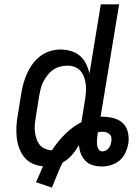

<svg xmlns="http://www.w3.org/2000/svg" viewBox="-20 -755 640 880"><path d="M145 80Q154 61 161.5 43Q169 25 177 7Q151 5 128.5 -5.5Q106 -16 91 -35Q76 -54 67.5 -77.5Q59 -101 56.5 -126Q54 -151 55.5 -177.5Q57 -204 62 -230L78 -330Q82 -353 88.5 -376Q95 -399 105.5 -421.5Q116 -444 131 -464Q146 -484 166.5 -499Q187 -514 210.5 -521Q234 -528 257 -528Q282 -528 305.5 -521Q329 -514 346.5 -499Q364 -484 374.5 -462.5Q385 -441 390 -418L442 -735H526L441 -220H449Q475 -220 500.5 -213.5Q526 -207 543.5 -190Q561 -173 566.5 -147.5Q572 -122 568 -96Q564 -75 554.5 -54.5Q545 -34 528 -19.5Q511 -5 489.5 1.5Q468 8 447 8Q425 8 405 2Q385 -4 371.5 -18Q358 -32 350.5 -51Q343 -70 342 -91Q329 -67 310.5 -45.5Q292 -24 267 -10Q253 18 241.5 47Q230 76 218 105ZM218 -66Q243 -105 277.5 -139.5Q312 -174 353 -195L369 -293Q372 -311 373.5 -329Q375 -347 373.5 -364.5Q372 -382 366.5 -398.5Q361 -415 350.5 -428Q340 -441 324 -447.5Q308 -454 290 -454Q273 -454 256.5 -450Q240 -446 225 -436Q210 -426 199 -412Q188 -398 179.5 -382.5Q171 -367 167 -350.5Q163 -334 160 -318L144 -218Q141 -201 139.5 -184Q138 -167 140 -151Q142 -135 147 -119.5Q152 -104 161.5 -92Q171 -80 186 -73.5Q201 -67 218 -66ZM450 -61Q457 -61 465 -65Q473 -69 478 -75.5Q483 -82 486 -90Q489 -98 490 -106Q492 -115 490.5 -124Q489 -133 482.5 -139.5Q476 -146 467.5 -148.5Q459 -151 449 -151Q444 -151 439.5 -150.5Q435 -150 429 -149L427 -135Q425 -124 424.5 -113Q424 -102 425 -91Q426 -80 432 -70.5Q438 -61 450 -61Z"/></svg>

Font: Iosevka Extended Oblique
Style: Regular
Weight: 400
Width: 7
Italic angle: -9°
Monospace: yes
Designer: Belleve Invis
Foundry: Belleve Invis
Version: Version 32.0.1; ttfautohint (v1.8.4)